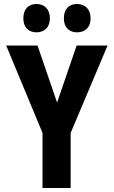

<svg xmlns="http://www.w3.org/2000/svg" viewBox="-20 -942 570 962"><path d="M366 -780C406 -780 434 -805 434 -850C434 -896 406 -922 366 -922C327 -922 300 -898 300 -850C300 -805 326 -780 366 -780ZM163 -780C202 -780 230 -805 230 -850C230 -896 202 -922 163 -922C124 -922 97 -898 97 -850C97 -804 124 -780 163 -780ZM193 0H334V-276L519 -714H364L266 -428L168 -714H11L193 -276Z"/></svg>

Font: Noto Sans Mono Condensed ExtraBold
Style: Regular
Weight: 800
Width: 3
Designer: Monotype Design Team
Foundry: Monotype Imaging Inc.
Version: Version 2.014